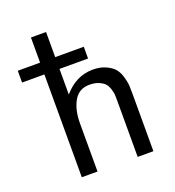

<svg xmlns="http://www.w3.org/2000/svg" viewBox="-127 -796 819 897"><g transform="rotate(-20 282.0 -347.5)"><path d="M16.1 -511.2V-569.8H127V-694.8H202.1V-569.8H344.2V-511.2H202.1V-383.8Q262.2 -454.6 346.2 -455.1Q384.3 -455.1 411.6 -442.1Q439 -429.2 452.4 -413.1Q465.8 -397 473.4 -370.6Q481 -344.2 481.9 -328.1Q482.9 -312 482.9 -288.1V0H404.8V-280.8Q404.8 -297.9 404.3 -308.3Q403.8 -318.8 398.4 -336.9Q393.1 -355 383.5 -366Q374 -377 354.5 -385.5Q335 -394 307.1 -394Q255.4 -394 230.2 -350.1Q205.1 -306.2 205.1 -240.2V0H127V-511.2Z"/></g></svg>

Font: CMU Sans Serif
Style: Medium
Weight: 500
Version: Version 0.7.0